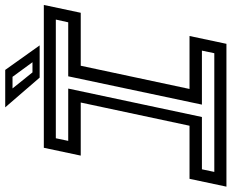

<svg xmlns="http://www.w3.org/2000/svg" viewBox="-106 -792 888 736"><g transform="rotate(-90 338.0 -424.0)"><path d="M-9.5 0 20.5 -141.5H224L313 -558.5H109.5L139.5 -700H687L657 -558.5H454L365 -141.5H568L538 0ZM47 -46.5H502L512 -94H305L413.5 -606.5H620.5L631 -654H176L166 -606.5H366.5L257.5 -94H57ZM532 -716H408.5L294.5 -848H438ZM467.5 -743.5 411.5 -820H367L428.5 -743.5Z"/></g></svg>

Font: Tourney Expanded Medium
Style: Italic
Weight: 500
Width: 7
Italic angle: -12°
Designer: Tyler Finck
Foundry: Etcetera Type Co
Version: Version 1.010; ttfautohint (v1.8.3)